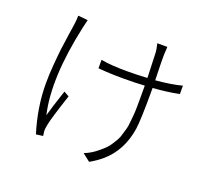

<svg xmlns="http://www.w3.org/2000/svg" viewBox="-134 -939 1269 1156"><g transform="rotate(20 500.0 -361.0)"><path d="M181.6 -759.8 244.1 -753.9Q244.1 -752.9 231.4 -700.2Q155.3 -352.5 206.1 -130.9Q218.8 -178.7 259.8 -301.8L293 -283.2Q241.2 -127.9 231.4 -78.1Q225.6 -49.8 226.6 -36.1Q226.6 -34.2 228.5 -22.9Q230.5 -11.7 230.5 -6.8L186.5 -1Q137.7 -158.2 137.7 -310.5Q137.7 -366.2 143.1 -431.2Q148.4 -496.1 152.8 -532.7Q157.2 -569.3 167 -634.8Q176.8 -700.2 177.7 -706.1Q181.6 -732.4 181.6 -759.8ZM918 -579.1V-525.4Q838.9 -509.8 751 -503.9V-474.6Q751 -299.8 742.2 -238.3Q719.7 -92.8 619.1 -6.8Q586.9 20.5 543.9 44.9L495.1 6.8Q542 -11.7 580.1 -44.9Q598.6 -59.6 613.8 -74.7Q628.9 -89.8 640.6 -108.9Q652.3 -127.9 661.1 -142.6Q669.9 -157.2 676.3 -181.6Q682.6 -206.1 687.5 -219.7Q692.4 -233.4 694.8 -264.2Q697.3 -294.9 699.2 -309.6Q701.2 -324.2 701.7 -361.8Q702.1 -399.4 702.1 -415Q702.1 -430.7 702.1 -474.6V-501Q643.6 -497.1 569.3 -497.1Q474.6 -497.1 404.3 -503.9V-557.6Q472.7 -545.9 569.3 -545.9Q642.6 -545.9 701.2 -549.8Q698.2 -643.6 695.3 -713.9Q694.3 -730.5 685.5 -766.6H750Q749 -762.7 747.1 -714.8Q746.1 -688.5 750 -552.7Q844.7 -560.5 918 -579.1Z"/></g></svg>

Font: GenEi Gothic M Light
Style: Regular
Weight: 300
Designer: o_tamon (Modified); [Source Han Sans]
Ryoko NISHIZUKA  (kana & ideographs); Paul D. Hunt (Latin, Greek & Cyrillic); Wenl
Version: Version 1.1a;Original Version 1.004